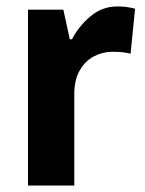

<svg xmlns="http://www.w3.org/2000/svg" viewBox="-20 -577 451 597"><path d="M345 -557Q373 -557 400 -550L386 -410Q375 -413 361.5 -414.5Q348 -416 329 -416Q299 -416 271.5 -401.5Q244 -387 227 -356.5Q210 -326 211 -278V0H67V-547H177L197 -455H204Q225 -496 261.5 -526.5Q298 -557 345 -557Z"/></svg>

Font: Noto Sans Lao SemiCondensed
Style: Bold
Weight: 700
Width: 4
Designer: Monotype Design Team
Foundry: Monotype Imaging Inc.
Version: Version 2.003; ttfautohint (v1.8.4.7-5d5b)